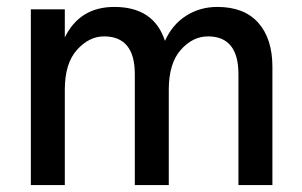

<svg xmlns="http://www.w3.org/2000/svg" viewBox="-20 -534 870 554"><path d="M766 0H668V-320Q668 -429 580 -429Q536 -429 501.5 -390Q467 -351 467 -275V0H369V-320Q369 -429 280 -429Q237 -429 202 -390Q167 -351 167 -275V0H69V-507H167V-426Q210 -514 310 -514Q424 -514 456 -416Q477 -463 517 -488.5Q557 -514 607 -514Q685 -514 725.5 -468Q766 -422 766 -341Z"/></svg>

Font: Hind Jalandhar Medium
Style: Regular
Weight: 500
Designer: Namrata Goyal
Foundry: Indian Type Foundry
Version: Version 0.702;PS 1.0;hotconv 1.0.81;makeotf.lib2.5.63406